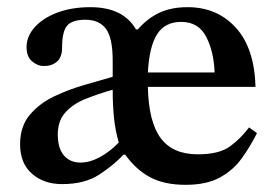

<svg xmlns="http://www.w3.org/2000/svg" viewBox="-20 -505 765 535"><path d="M497 10Q438 10 398.5 -11Q359 -32 329 -74H324Q297 -45 256.5 -18.5Q216 8 153 8Q102 8 69 -21Q36 -50 36 -103Q36 -153 63 -185Q90 -217 131 -236.5Q172 -256 216 -268.5Q260 -281 294 -291V-336Q294 -400 275 -425Q256 -450 218 -450Q181 -450 167 -433.5Q153 -417 153 -372Q153 -346 139 -333.5Q125 -321 102 -321Q85 -321 69.5 -334Q54 -347 54 -374Q54 -404 77 -429.5Q100 -455 140 -470Q180 -485 232 -485Q323 -485 359 -423H364Q391 -454 424 -469.5Q457 -485 503 -485Q585 -485 637 -428Q689 -371 692 -263H392Q394 -166 427.5 -120.5Q461 -75 531 -75Q590 -75 620 -96.5Q650 -118 674 -150L696 -134Q677 -96 653 -63Q629 -30 592 -10Q555 10 497 10ZM294 -255Q252 -243 217.5 -229Q183 -215 162 -191.5Q141 -168 141 -130Q141 -92 158 -72Q175 -52 204 -52Q230 -52 258 -67Q286 -82 311 -108Q301 -142 297.5 -178Q294 -214 294 -255ZM392 -303H578Q576 -361 554.5 -402.5Q533 -444 485 -444Q440 -444 418 -410Q396 -376 392 -303Z"/></svg>

Font: STIX Two Text Medium
Style: Regular
Weight: 500
Designer: Ross Mills, John Hudson & Paul Hanslow, Tiro Typeworks Ltd; with prior portions MicroPress Inc., and Coen Hoffman.
Foundry: Tiro Typeworks Ltd
Version: Version 2.13 b171